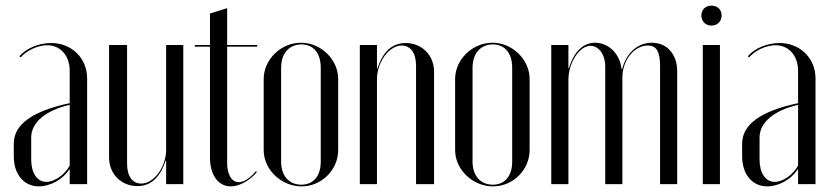

<svg xmlns="http://www.w3.org/2000/svg" viewBox="-20 -655 2953 683"><path d="M29 -99C29 -35 65 8 118 8C159 8 204 -17 226 -52H228V0H290V-376C290 -448 235 -502 162 -502C118 -502 73 -483 49 -455L54 -451C74 -475 114 -494 148 -494C195 -494 228 -457 228 -403V-288C95 -260 29 -212 29 -144ZM145 -8C112 -8 91 -40 91 -87V-166C91 -220 144 -263 228 -282V-66C210 -33 174 -8 145 -8Z M569 -83H571V0H632V-495H571V-122C571 -61 527 -2 483 -2C451 -2 432 -28 432 -73V-495H368V-95C368 -36 411 7 469 7C516 7 549 -23 569 -83Z M801 8C831 8 868 -12 894 -43L890 -46C871 -22 848 -7 829 -7C804 -7 788 -35 788 -75V-489H895V-495H788V-626L727 -607V-495H673V-489H727V-94C727 -33 756 8 801 8Z M1051 -503C979 -503 918 -443 918 -374V-121C918 -52 980 8 1053 8C1124 8 1183 -51 1183 -121V-374C1183 -443 1122 -503 1051 -503ZM1052 -497C1095 -497 1121 -466 1121 -414V-80C1121 -29 1095 2 1052 2C1008 2 980 -30 980 -80V-414C980 -464 1008 -497 1052 -497Z M1323 -412H1321V-495H1260V0H1321V-373C1321 -434 1364 -493 1409 -493C1440 -493 1460 -467 1460 -422V0H1524V-401C1524 -459 1480 -502 1423 -502C1376 -502 1342 -472 1323 -412Z M1732 -503C1660 -503 1599 -443 1599 -374V-121C1599 -52 1661 8 1734 8C1805 8 1864 -51 1864 -121V-374C1864 -443 1803 -503 1732 -503ZM1733 -497C1776 -497 1802 -466 1802 -414V-80C1802 -29 1776 2 1733 2C1689 2 1661 -30 1661 -80V-414C1661 -464 1689 -497 1733 -497Z M2193 -409H2191C2186 -463 2145 -503 2097 -503C2051 -503 2020 -466 2004 -413H2002V-495H1941V0H2002V-372C2002 -432 2042 -492 2080 -492C2110 -492 2133 -461 2133 -419V0H2194V-379C2194 -442 2237 -493 2284 -493C2316 -493 2328 -471 2328 -419V0H2389V-401C2389 -462 2353 -503 2299 -503C2246 -503 2207 -464 2193 -409Z M2475 -600C2475 -579 2490 -564 2511 -564C2532 -564 2547 -579 2547 -600C2547 -621 2532 -635 2511 -635C2490 -635 2475 -621 2475 -600ZM2480 -495V0H2541V-495Z M2620 -99C2620 -35 2656 8 2709 8C2750 8 2795 -17 2817 -52H2819V0H2881V-376C2881 -448 2826 -502 2753 -502C2709 -502 2664 -483 2640 -455L2645 -451C2665 -475 2705 -494 2739 -494C2786 -494 2819 -457 2819 -403V-288C2686 -260 2620 -212 2620 -144ZM2736 -8C2703 -8 2682 -40 2682 -87V-166C2682 -220 2735 -263 2819 -282V-66C2801 -33 2765 -8 2736 -8Z"/></svg>

Font: Moniqa Display
Style: Regular
Weight: 400
Designer: Rajesh Rajput
Foundry: Rajesh Rajput
Version: Version 1.000